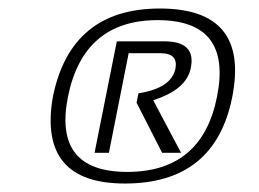

<svg xmlns="http://www.w3.org/2000/svg" viewBox="-20 -728 608 451"><path d="M202.1 -369.1 254.4 -630.9H366.2Q440.9 -630.9 428.2 -568.4Q418 -517.1 339.8 -492.7L405.3 -369.1H360.8L300.8 -486.8L305.2 -508.8Q382.8 -521 392.1 -566.9Q398.9 -603 356.9 -603H282.2L235.8 -369.1ZM278.8 -324.2Q454.6 -324.2 489.7 -500.5Q525.9 -680.7 350.1 -680.7Q175.8 -680.7 139.6 -500.5Q104.5 -324.2 278.8 -324.2ZM104 -499.5Q145.5 -708 355.5 -708Q566.9 -708 525.4 -499.5Q484.9 -296.9 273.4 -296.9Q69.3 -296.9 104 -499.5Z"/></svg>

Font: Sansation
Style: Italic
Weight: 400
Designer: Bernd Montag
Version: Version 1.301